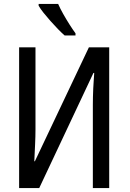

<svg xmlns="http://www.w3.org/2000/svg" viewBox="-20 -954 659 974"><path d="M77 -714H160V-297Q160 -280 159.5 -261Q159 -242 158 -221Q157 -200 156 -178.5Q155 -157 154 -136H157L431 -714H534V0H451V-422Q451 -441 451.5 -462.5Q452 -484 453 -505Q454 -526 455.5 -546.5Q457 -567 458 -584H454L179 0H77ZM275 -934Q285 -911 300.5 -883.5Q316 -856 332.5 -830Q349 -804 363 -785V-774H308Q293 -787 274 -806.5Q255 -826 236 -847.5Q217 -869 201 -889Q185 -909 176 -925V-934Z"/></svg>

Font: Noto Sans Display Condensed
Style: Regular
Weight: 400
Width: 3
Designer: Monotype Design Team
Foundry: Monotype Imaging Inc.
Version: Version 2.003